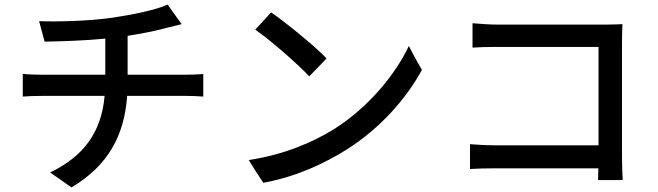

<svg xmlns="http://www.w3.org/2000/svg" viewBox="-20 -783 2860 835"><path d="M300 -366H435C421 -208 344 -103 198 -33L291 32C452 -64 521 -196 533 -366H787C811 -366 841 -365 864 -363V-461C843 -459 805 -458 785 -458H535V-627C598 -637 663 -650 709 -663C724 -667 744 -672 770 -678L709 -763C662 -741 558 -719 469 -706C366 -691 222 -688 150 -691L174 -602C243 -603 345 -606 438 -615V-458H301H164C134 -458 102 -459 79 -462V-363C102 -365 135 -366 165 -366Z M1284 -633C1239 -670 1192 -707 1159 -729L1090 -654C1160 -606 1277 -502 1325 -451L1362 -489L1400 -529C1374 -557 1330 -595 1284 -633ZM1093 -37 1125 12C1271 -15 1390 -72 1485 -131C1632 -223 1747 -354 1815 -479L1786 -530L1758 -583C1700 -460 1583 -316 1432 -221C1341 -165 1219 -111 1062 -87Z M2685 -349V-598C2685 -623 2686 -657 2687 -678C2670 -677 2637 -676 2611 -676H2377H2144C2113 -676 2068 -679 2035 -682V-576C2060 -578 2107 -579 2144 -579H2583V-151H2133C2092 -151 2051 -154 2024 -156V-48C2051 -50 2098 -51 2137 -51H2582L2581 0H2688C2687 -21 2685 -68 2685 -101Z"/></svg>

Font: GenSekiGothic2 TW M
Style: Regular
Weight: 500
Version: Version 2.100;PS 2.1;hotconv 16.6.51;makeotf.lib2.5.65220 DE